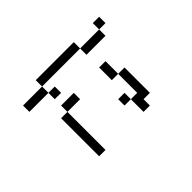

<svg xmlns="http://www.w3.org/2000/svg" viewBox="-169 -1013 1338 1338"><g transform="rotate(45 500.0 -344.0)"><path d="M812.5 -62.5V-125H437.5V-62.5ZM312.5 -125V-187.5H250V-125H187.5V62.5H250V-125ZM812.5 -500V-562.5H750V-625H500V-562.5H375V-500H500V-562.5H687.5V-500H625V-437.5H687.5V-500ZM187.5 -125Q187.5 -125 187.5 -500H125Q125 -500 125 -125ZM437.5 -125Q437.5 -125 437.5 -250H375Q375 -250 375 -125ZM187.5 -500H250V-687.5H187.5ZM187.5 -687.5V-750H125V-687.5Z"/></g></svg>

Font: Unifont
Style: Regular
Weight: 500
Version: Version 15.1.04